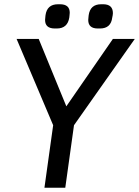

<svg xmlns="http://www.w3.org/2000/svg" viewBox="-20 -883 654 903"><path d="M614 -700 328 -294 287 0H189L230 -294L58 -700H162L292 -383L511 -700ZM192 -789Q192 -797 193 -801L194 -811Q201 -863 253 -863H262Q308 -863 308 -823Q308 -815 307 -811L306 -801Q298 -749 247 -749H238Q192 -749 192 -789ZM395 -789Q395 -797 396 -801L397 -811Q404 -863 456 -863H465Q511 -863 511 -821L510 -811L508 -801Q502 -749 450 -749H440Q395 -749 395 -789Z"/></svg>

Font: Krub Medium
Style: Italic
Weight: 500
Italic angle: -8°
Designer: Ekaluck Peanpanawate
Foundry: Cadson Demak Co.,Ltd.
Version: Version 1.000; ttfautohint (v1.6)